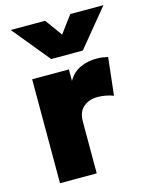

<svg xmlns="http://www.w3.org/2000/svg" viewBox="-116 -844 719 919"><g transform="rotate(-15 243.5 -385.0)"><path d="M65.5 0V-515H247.5V-458Q268.5 -496 305.8 -513.5Q343 -531 387.5 -531Q405 -531 418.2 -528.8Q431.5 -526.5 444.5 -524L423.5 -337.5Q406 -344.5 385.8 -348.2Q365.5 -352 346 -352Q303 -352 275.2 -328.2Q247.5 -304.5 247.5 -256.5V0ZM178.5 -585 27.5 -769.5H198L259.5 -684.5L322.5 -769.5H487L335 -585Z"/></g></svg>

Font: Geologica Cursive ExtraBold
Style: Regular
Weight: 800
Designer: Sindre Bremnes, Frode Helland
Foundry: Monokrom Skriftforlag AS
Version: Version 1.010;gftools[0.9.28]